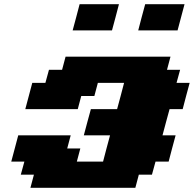

<svg xmlns="http://www.w3.org/2000/svg" viewBox="-20 -895 924 915"><path d="M125 0H625L641.6 -62.5H704.1L721.2 -125H783.7Q789.1 -145.5 800 -187.3Q811 -229 816.9 -250H754.4Q759.8 -270.5 771 -312.3Q782.2 -354 788.1 -375H850.6Q856 -395.5 866.9 -437.3Q877.9 -479 883.8 -500H821.3L838.4 -562.5H775.9L792.5 -625H292.5L275.9 -562.5H213.4L196.3 -500H133.8Q128.4 -479 117.2 -437.5Q106 -396 100.6 -375H350.6L367.2 -437.5H429.7L446.3 -500H571.3Q565.9 -479 554.9 -437.3Q543.9 -395.5 538.1 -375H413.1Q407.2 -354 396 -312.3Q384.8 -270.5 379.4 -250H504.4Q498.5 -229 487.5 -187.3Q476.6 -145.5 471.2 -125H346.2L362.8 -187.5H300.3L316.9 -250H66.9Q61.5 -229 50.3 -187.3Q39.1 -145.5 33.7 -125H96.2L79.1 -62.5H141.6ZM638.7 -750H826.2Q831.5 -770.5 842.8 -812.5Q854 -854.5 859.4 -875H671.9Q666 -854 655 -812.5Q644 -771 638.7 -750ZM326.2 -750H513.7Q519.5 -771 530.5 -812.5Q541.5 -854 546.9 -875H359.4Q354 -854 343 -812.5Q332 -771 326.2 -750Z"/></svg>

Font: Faithful 32x
Style: BoldOblique
Weight: 400
Foundry: Faithful Resource Pack
Version: Version 1.0; January 27, 2023